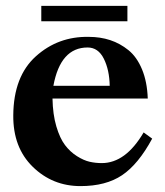

<svg xmlns="http://www.w3.org/2000/svg" viewBox="-20 -614 560 651"><path d="M412 -542H120V-594H412ZM496 -144Q449 -57 394 -20Q339 17 253 17Q158 17 91 -48.5Q24 -114 25 -223Q26 -355 101.5 -423Q177 -491 281 -489Q320 -489 353.5 -478Q387 -467 415.5 -444Q444 -421 461.5 -379Q479 -337 481 -280H158Q159 -226 171 -185.5Q183 -145 200.5 -122Q218 -99 241 -84.5Q264 -70 284 -65.5Q304 -61 325 -61Q406 -61 467 -165ZM352 -323Q351 -377 332 -415Q313 -453 277 -453Q185 -453 161 -323Z"/></svg>

Font: GFS Artemisia
Style: Bold
Weight: 700
Designer: Designed by Takis Katsoulidis.
Foundry: Designed by Takis Katsoulidis.
Version: Version 1.0